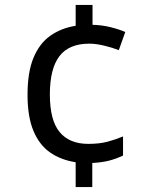

<svg xmlns="http://www.w3.org/2000/svg" viewBox="-20 -744 612 774"><path d="M353 -644Q391 -643 425.5 -634.5Q460 -626 485 -615L459 -542Q433 -552 400 -560Q367 -568 340 -568Q258 -568 219.5 -517.5Q181 -467 181 -363Q181 -259 220.5 -211.5Q260 -164 336 -164Q380 -164 412.5 -172.5Q445 -181 476 -194V-117Q449 -104 420 -96.5Q391 -89 352 -87V10H285V-90Q226 -99 182.5 -129Q139 -159 115 -216Q91 -273 91 -362Q91 -453 115 -511Q139 -569 183 -600Q227 -631 285 -640V-724H353Z"/></svg>

Font: Noto Sans Tifinagh
Style: Regular
Weight: 400
Designer: JamraPatel
Foundry: JamraPatel LLC
Version: Version 2.004; ttfautohint (v1.8.4.7-5d5b)